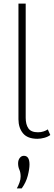

<svg xmlns="http://www.w3.org/2000/svg" viewBox="-20 -760 298 1061"><path d="M187 7Q132 7 107 -23.5Q82 -54 82 -101V-740H122V-109Q122 -72 137 -50.5Q152 -29 190 -29Q207 -29 221.5 -34Q236 -39 244 -45L258 -14Q245 -4 225 1.5Q205 7 187 7ZM73 281Q82 265 88 248Q94 231 94 216Q94 193 87 177.5Q80 162 80 143Q80 125 89 113Q98 101 112 101Q143 101 143 149Q143 174 133.5 211Q124 248 100 281Z"/></svg>

Font: Livvic ExtraLight
Style: Regular
Weight: 275
Designer: Jacques Le Bailly, Baron von Fonthausen
Version: Version 1.001; ttfautohint (v1.8.2)